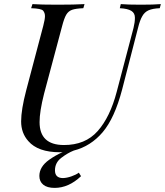

<svg xmlns="http://www.w3.org/2000/svg" viewBox="-20 -728 804 936"><path d="M620.6 -674.8Q603.5 -686 564 -688L568.8 -708Q603 -705.1 666.5 -705.1Q730 -705.1 764.2 -708L758.8 -688Q723.6 -686.5 704.1 -677.7Q684.6 -668.9 673.8 -649.4Q662.1 -629.9 652.8 -591.8L575.2 -291Q538.6 -151.9 480.5 -83.5Q422.4 -15.1 339.8 5.9Q309.1 18.1 278.8 41.5Q248 64.9 248 102.5Q248 140.1 287.1 140.1Q305.7 139.6 328.1 131.8Q350.6 124 364.3 113.8L375 130.9Q314.9 188 246.1 188Q210 188 190.9 172.4Q171.9 156.7 171.9 129.9Q171.9 85 219.2 51.3Q249 29.8 285.2 13.7Q278.8 14.2 272 14.2Q165 14.2 118.2 -40Q83 -79.1 83 -136.2Q83 -193.4 107.9 -288.1L190.9 -602.1Q199.2 -633.8 199.2 -649.4Q199.2 -665 190.4 -675.8Q181.6 -686.5 131.8 -688L138.2 -708Q177.7 -705.1 260.7 -705.1Q343.8 -705.1 392.1 -708L386.2 -688Q349.6 -686.5 331.5 -680.2Q313.5 -673.8 303.2 -656.7Q293 -639.6 283.2 -602.1L194.8 -271Q172.9 -184.6 172.9 -132.8Q172.9 -21.5 291 -21Q395.5 -20.5 456.1 -88.9Q516.6 -157.2 548.8 -279.8L630.9 -591.8Q637.7 -619.1 637.7 -641.6Q637.7 -664.1 620.6 -674.8Z"/></svg>

Font: PlayfairDisplay-Italic
Style: Italic
Weight: 400
Italic angle: -14°
Designer: Claus Eggers Sørensen
Foundry: Claus Eggers Sørensen
Version: Version 1.002;PS 001.002;hotconv 1.0.70;makeotf.lib2.5.58329